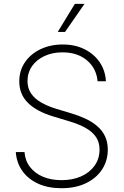

<svg xmlns="http://www.w3.org/2000/svg" viewBox="-20 -970 645 1002"><path d="M300.8 12.2Q230.5 12.2 178.5 -11.7Q126.5 -35.6 96.4 -78.1Q66.4 -120.6 62.5 -176.3H107.9Q111.3 -131.3 136.7 -98.4Q162.1 -65.4 204.3 -47.6Q246.6 -29.8 300.8 -29.8Q359.4 -29.8 404.1 -49.8Q448.7 -69.8 474.1 -106Q499.5 -142.1 499.5 -189.5Q499.5 -227.5 481.2 -254.6Q462.9 -281.7 427.7 -301.8Q392.6 -321.8 340.3 -337.4L255.9 -362.8Q169.9 -389.2 125.2 -433.8Q80.6 -478.5 80.6 -545.4Q80.6 -601.6 110.1 -645Q139.6 -688.5 191.2 -713.1Q242.7 -737.8 307.1 -737.8Q372.1 -737.8 421.6 -712.9Q471.2 -688 500.5 -644.8Q529.8 -601.6 532.7 -545.9H489.3Q483.4 -613.3 433.8 -655Q384.3 -696.8 306.2 -696.8Q253.4 -696.8 211.9 -677.5Q170.4 -658.2 147 -624.3Q123.5 -590.3 123.5 -546.4Q123.5 -509.3 142.6 -481.7Q161.6 -454.1 195.6 -434.8Q229.5 -415.5 272.9 -402.3L352.5 -378.4Q393.1 -366.2 427.7 -349.9Q462.4 -333.5 488.3 -311Q514.2 -288.6 528.3 -258.5Q542.5 -228.5 542.5 -189Q542.5 -131.3 512.9 -85.9Q483.4 -40.5 429.2 -14.2Q375 12.2 300.8 12.2ZM281.2 -803.2 370.6 -949.7H420.9L319.3 -803.2Z"/></svg>

Font: Inter Tight ExtraLight
Style: Regular
Weight: 250
Designer: Rasmus Andersson
Foundry: rsms
Version: Version 3.004